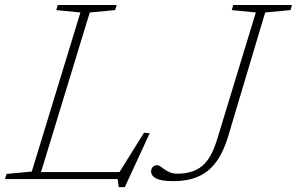

<svg xmlns="http://www.w3.org/2000/svg" viewBox="-47 -718 1191 770"><path d="M313 -668 109 0H-27L-21 -20.5L80.5 -30L275.5 -668L178.5 -677.5L185 -698H421L414.5 -677.5ZM426 -18 530.5 -185.5 553.5 -184 453.5 32.5H429L425 0H77.5L86.5 -28H461.5ZM867.5 -169.5Q852.5 -120.5 832 -86.5Q811.5 -52.5 784.5 -31.5Q757.5 -10.5 723.5 -1Q689.5 8.5 648 8.5Q600.5 8.5 579.8 -2Q559 -12.5 559 -31Q559 -41.5 565.8 -48.5Q572.5 -55.5 583 -55.5Q589.5 -55.5 596.5 -50.5Q603.5 -45.5 612.5 -38.8Q621.5 -32 634.2 -26.8Q647 -21.5 664.5 -21.5Q726.5 -21.5 763.5 -52.2Q800.5 -83 823 -156.5L979 -668L882.5 -677.5L888.5 -698H1124L1118 -677.5L1016.5 -668Z"/></svg>

Font: Newsreader 9pt ExtraLight
Style: Italic
Weight: 250
Italic angle: -17°
Designer: Hugues Gentile
Foundry: Production Type
Version: Version 1.003